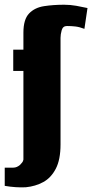

<svg xmlns="http://www.w3.org/2000/svg" viewBox="-55 -650 390 812"><path d="M54 142Q33 143 10.5 141.5Q-12 140 -35 136V59H1Q9 59 16 56Q23 53 29 48Q34 43 38.5 37.5Q43 32 44 25V-350H1V-440H44V-512Q44 -568 68 -593Q92 -618 131.5 -624Q171 -630 216 -630Q242 -630 267.5 -625.5Q293 -621 315 -616L302 -528Q281 -536 264 -538Q247 -540 228 -540Q211 -540 206 -522.5Q201 -505 201 -490V-39Q201 25 181 63.5Q161 102 128 120Q95 138 54 142Z"/></svg>

Font: Alumni Sans Thin Black
Style: Regular
Weight: 900
Version: Version 1.018